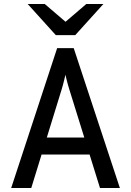

<svg xmlns="http://www.w3.org/2000/svg" viewBox="-20 -941 656 961"><path d="M36 0 266 -700H349L580 0H480.5L326 -496.5Q324 -503 320.2 -516.2Q316.5 -529.5 313 -543.5Q309.5 -557.5 307.5 -567Q305.5 -557.5 302 -543.5Q298.5 -529.5 295.2 -516.5Q292 -503.5 289.5 -496.5L136.5 0ZM163 -167.5 189.5 -252.5H426L452.5 -167.5ZM259.5 -765 118.5 -921H204L308 -832L412 -921H497.5L356.5 -765Z"/></svg>

Font: Overpass Mono Medium
Style: Regular
Weight: 500
Monospace: yes
Designer: Delve Withrington, Dave Bailey
Foundry: Delve Fonts LLC
Version: Version 4.000